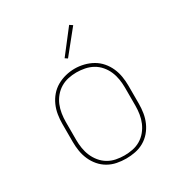

<svg xmlns="http://www.w3.org/2000/svg" viewBox="-178 -882 956 1016"><g transform="rotate(-30 300.0 -374.0)"><path d="M300 8Q272 8 244 2.5Q216 -3 191.5 -17Q167 -31 148.5 -52.5Q130 -74 118.5 -100Q107 -126 102.5 -154Q98 -182 98 -210V-320Q98 -348 102.5 -376Q107 -404 118.5 -430Q130 -456 148.5 -477.5Q167 -499 191.5 -513Q216 -527 244 -534Q272 -541 300 -541Q328 -541 356 -534Q384 -527 408.5 -513Q433 -499 451.5 -477.5Q470 -456 481.5 -430Q493 -404 497.5 -376Q502 -348 502 -320V-210Q502 -182 497.5 -154Q493 -126 481.5 -100Q470 -74 451.5 -52.5Q433 -31 408.5 -17Q384 -3 356 2.5Q328 8 300 8ZM300 -11Q325 -11 350.5 -16Q376 -21 398 -34Q420 -47 436.5 -67Q453 -87 463 -110.5Q473 -134 477 -159.5Q481 -185 481 -210V-320Q481 -346 477 -371.5Q473 -397 463 -420.5Q453 -444 436 -464Q419 -484 396.5 -496.5Q374 -509 348.5 -514Q323 -519 298 -519Q272 -519 247 -513.5Q222 -508 200.5 -495Q179 -482 162.5 -462Q146 -442 136.5 -419Q127 -396 123 -370.5Q119 -345 119 -320V-210Q119 -185 123 -159.5Q127 -134 137 -110.5Q147 -87 163.5 -67Q180 -47 202 -34Q224 -21 249.5 -16Q275 -11 300 -11ZM297 -605 282 -615 391 -756 409 -744Z"/></g></svg>

Font: Iosevka Slab Thin Extended
Style: Regular
Weight: 100
Width: 7
Monospace: yes
Designer: Belleve Invis
Foundry: Belleve Invis
Version: Version 11.1.1; ttfautohint (v1.8.3)